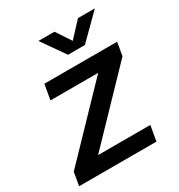

<svg xmlns="http://www.w3.org/2000/svg" viewBox="-173 -841 888 955"><g transform="rotate(-30 271.0 -363.5)"><path d="M3 0 16 -76 367 -441H93L108 -528H526L513 -452L162 -87H462L447 0ZM282 -594 189 -727H281L337 -642L416 -727H513L379 -594Z"/></g></svg>

Font: Hubot Sans Medium
Style: Italic
Weight: 500
Italic angle: -10°
Designer: Deni Anggara
Foundry: GitHub
Version: Version 1.001; ttfautohint (v1.8.4.7-5d5b);gftools[0.9.31]